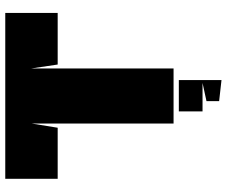

<svg xmlns="http://www.w3.org/2000/svg" viewBox="-86 -593 861 729"><g transform="rotate(-90 344.5 -228.5)"><path d="M240 0V-539L224 -440H30V-639H660V-440H464L449 -541V0ZM325 173V125L394 110H286V20H405V182Z"/></g></svg>

Font: Banana Brick
Style: Regular
Weight: 400
Designer: artmaker
Foundry: artmaker
Version: Version 4.000 2011 initial release